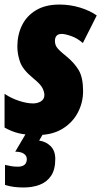

<svg xmlns="http://www.w3.org/2000/svg" viewBox="-22 -583 445 843"><path d="M144 9.8Q90.8 9.8 59.6 2Q28.3 -5.9 -2 -22.9V-170.9Q28.3 -150.9 62.5 -139.9Q96.7 -128.9 123 -128.9Q143.1 -128.9 158 -138.2Q172.9 -147.5 172.9 -166Q172.9 -178.7 164.6 -196Q156.2 -213.4 123 -240.2Q78.1 -276.9 66.2 -310.8Q54.2 -344.7 54.2 -378.9Q54.2 -430.2 74.7 -471.9Q95.2 -513.7 136.5 -538.3Q177.7 -563 238.8 -563Q286.1 -563 329.8 -549.6Q373.5 -536.1 402.8 -515.1L341.8 -394Q317.4 -415.5 290.3 -424.8Q263.2 -434.1 249 -434.1Q219.2 -434.1 219.2 -402.8Q219.2 -388.7 226.6 -376.5Q233.9 -364.3 268.1 -336.9Q304.2 -307.6 323.5 -275.1Q342.8 -242.7 342.8 -183.1Q342.8 -131.8 319.3 -87.9Q295.9 -43.9 251.5 -17.1Q207 9.8 144 9.8ZM82 240.2Q61 240.2 40.5 237.8Q20 235.4 0 229V141.1Q12.2 144 27.1 146.5Q42 148.9 55.7 148.9Q95.7 148.9 95.7 115.2Q95.7 101.1 82.8 92Q69.8 83 44.9 83L93.8 0H169.9L149.9 34.2Q180.2 38.6 200.4 58.8Q220.7 79.1 220.7 115.2Q220.7 162.1 201.9 189.5Q183.1 216.8 151.6 228.5Q120.1 240.2 82 240.2Z"/></svg>

Font: Open Sans Condensed ExtraBold
Style: Italic
Weight: 800
Width: 3
Italic angle: -12°
Designer: Monotype Design Team
Foundry: Monotype Imaging Inc.
Version: Version 3.003; ttfautohint (v1.8.4)